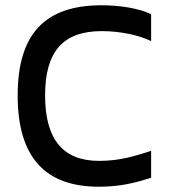

<svg xmlns="http://www.w3.org/2000/svg" viewBox="-20 -699 640 728"><path d="M553 -543V-645C508 -667 437 -679 365 -679C151 -679 47 -571 47 -337C47 -103 151 9 355 9C438 9 497 -7 553 -25V-127C496 -109 438 -89 356 -89C220 -89 151 -169 151 -337C151 -505 220 -581 366 -581C435 -581 507 -566 553 -543Z"/></svg>

Font: LT Wave Mono Medium
Style: Regular
Weight: 500
Designer: Daniel Lyons
Version: Version 2.5 (Glyphs App)